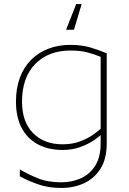

<svg xmlns="http://www.w3.org/2000/svg" viewBox="-20 -762 637 950"><path d="M508 -52Q508 23 478 71.5Q448 120 397 144Q346 168 282 168Q217 168 164 148.5Q111 129 78 110V76Q114 98 164.5 119Q215 140 282 140Q338 140 382.5 119Q427 98 452.5 55.5Q478 13 478 -52V-498L488 -477Q456 -490 419 -501Q382 -512 328 -512Q220 -512 154.5 -445.5Q89 -379 89 -259Q89 -159 143.5 -103.5Q198 -48 290 -48Q338 -48 376.5 -62.5Q415 -77 443.5 -97.5Q472 -118 488 -134V-103Q474 -88 445.5 -68.5Q417 -49 377.5 -34.5Q338 -20 290 -20Q220 -20 168 -47.5Q116 -75 87.5 -128.5Q59 -182 59 -259Q59 -326 78.5 -378Q98 -430 134 -466Q170 -502 219.5 -521Q269 -540 328 -540Q385 -540 429.5 -526.5Q474 -513 508 -498ZM307 -615 357 -742H384L346 -615Z"/></svg>

Font: Roundo Variable
Style: Regular
Weight: 200
Designer: Shiva Nallaperumal
Foundry: Indian Type Foundry
Version: Version 2.000